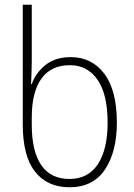

<svg xmlns="http://www.w3.org/2000/svg" viewBox="-20 -780 566 810"><path d="M273 10Q180 10 128 -55.5Q76 -121 76 -256V-760H114V-521Q114 -501 113 -473.5Q112 -446 111 -425H114Q130 -472 171.5 -505.5Q213 -539 279 -539Q367 -539 420 -469Q473 -399 473 -263Q473 -140 423 -65Q373 10 273 10ZM273 -25Q352 -25 393 -87.5Q434 -150 434 -263Q434 -382 391.5 -443.5Q349 -505 275 -505Q195 -505 154.5 -448Q114 -391 114 -284V-254Q114 -142 154 -83.5Q194 -25 273 -25Z"/></svg>

Font: Noto Sans Georgian SemiCondensed ExtraLight
Style: Regular
Weight: 200
Width: 4
Designer: Monotype Design Team, Akaki Razmadze
Foundry: Google LLC
Version: Version 2.005; ttfautohint (v1.8.4.7-5d5b)